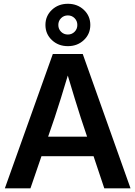

<svg xmlns="http://www.w3.org/2000/svg" viewBox="-20 -1020 733 1040"><path d="M6.3 0 266.1 -727.5H428.2L687 0H544.9L486.8 -173.8H204.6L145 0ZM240.7 -279.8H451.7L417.5 -382.3Q401.4 -432.6 384.5 -487.3Q367.7 -542 347.2 -610.8Q326.7 -542 309.6 -487.3Q292.5 -432.6 275.9 -382.3ZM347.7 -770Q295.9 -770 261 -803Q226.1 -835.9 226.1 -884.8Q226.1 -933.6 261 -966.6Q295.9 -999.5 347.7 -999.5Q399.4 -999.5 434.3 -966.6Q469.2 -933.6 469.2 -884.8Q469.2 -835.9 434.3 -803Q399.4 -770 347.7 -770ZM347.7 -833Q369.1 -833 384 -847.9Q398.9 -862.8 398.9 -884.8Q398.9 -906.7 384 -921.6Q369.1 -936.5 347.7 -936.5Q325.7 -936.5 310.8 -921.6Q295.9 -906.7 295.9 -884.8Q295.9 -862.8 310.8 -847.9Q325.7 -833 347.7 -833Z"/></svg>

Font: Inter Display SemiBold
Style: Regular
Weight: 600
Designer: Rasmus Andersson
Foundry: rsms
Version: Version 4.001;git-9221beed3